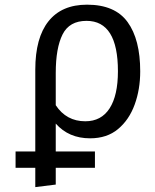

<svg xmlns="http://www.w3.org/2000/svg" viewBox="-20 -571 655 809"><path d="M45.6 67.2H128.7V-277.4Q128.7 -411.8 184.4 -481.5Q240 -551.3 346.7 -551.3Q464.6 -551.3 517.7 -477.9Q570.8 -404.6 570.8 -270.3Q570.8 -194.4 547.4 -130.3Q524.1 -66.2 477.4 -27.2Q430.8 11.8 359.5 11.8Q269.7 11.8 214.9 -50.3V67.2H380V135.9H214.9V206.7L128.7 217.4V135.9H45.6ZM344.6 -483.1Q272.3 -483.1 243.6 -425.9Q214.9 -368.7 214.9 -263.6V-127.7Q259.5 -60 339.5 -60Q406.7 -60 441.8 -114.4Q476.9 -168.7 476.9 -270.8Q476.9 -483.1 344.6 -483.1Z"/></svg>

Font: FiraCode Nerd Font
Style: Regular
Weight: 400
Designer: Carrois Corporate, Edenspiekermann AG, Nikita Prokopov
Foundry: Carrois Corporate, Edenspiekermann AG, Nikita Prokopov
Version: Version 6.002;Nerd Fonts 3.4.0